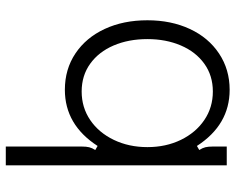

<svg xmlns="http://www.w3.org/2000/svg" viewBox="-95 -708 813 663"><g transform="rotate(-90 311.5 -376.5)"><path d="M139 -103 125 -95Q132 -84 134.5 -74Q137 -64 137 -48V0H72V-763H137V-501Q137 -485 134.5 -475Q132 -465 125 -454L139 -446Q212 -559 333 -559Q404 -559 458.5 -522.5Q513 -486 543 -421.5Q573 -357 573 -274Q573 -192 543 -127.5Q513 -63 458 -26.5Q403 10 333 10Q212 10 139 -103ZM508 -274Q508 -339 486 -390.5Q464 -442 423 -471.5Q382 -501 327 -501Q272 -501 228.5 -471.5Q185 -442 160 -390Q135 -338 135 -274Q135 -210 160 -158.5Q185 -107 228.5 -77.5Q272 -48 327 -48Q382 -48 423 -77.5Q464 -107 486 -158.5Q508 -210 508 -274Z"/></g></svg>

Font: Open Sauce Sans Light
Style: Regular
Weight: 300
Designer: Alfredo Marco Pradil
Foundry: Creative Sauce Fz LLC
Version: Version 1.477